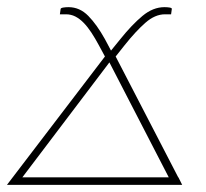

<svg xmlns="http://www.w3.org/2000/svg" viewBox="-42 -517 575 537"><path d="M-22.5 0 251.5 -359 234.5 -390.5Q224 -410 213.5 -426Q203 -442 192 -453.2Q181 -464.5 168.8 -470.8Q156.5 -477 142.5 -477H125.5L127.5 -491.5Q127.5 -494.5 134.5 -495.8Q141.5 -497 149.5 -497Q181 -497 205 -472.5Q229 -448 251.5 -407.5L268.5 -375.5L294.5 -407.5Q327 -448 356.5 -472.5Q386 -497 418 -497Q426.5 -497 433 -495.8Q439.5 -494.5 438.5 -491.5L436.5 -477H419.5Q391.5 -477 364.5 -453.2Q337.5 -429.5 306.5 -390.5L281.5 -359L456.5 -21H457L467.5 0ZM20.5 -21H430L264 -342.5Z"/></svg>

Font: Lato Thin
Style: Italic
Weight: 200
Italic angle: -7°
Designer: Lukasz Dziedzic
Foundry: tyPoland Lukasz Dziedzic
Version: Version 2.007; 2014-02-27